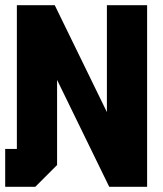

<svg xmlns="http://www.w3.org/2000/svg" viewBox="-24 -720 628 740"><path d="M-4 0V-146H41V-700H187L388 -288V-700H543V0H397L196 -412V-84L112 0Z"/></svg>

Font: Tektur SemiCondensed
Style: Bold
Weight: 700
Width: 4
Designer: Adam Jagosz
Foundry: Adam Jagosz
Version: Version 1.005;gftools[0.9.30]